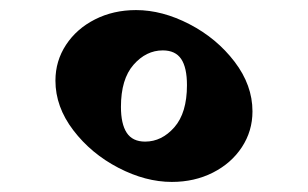

<svg xmlns="http://www.w3.org/2000/svg" viewBox="-20 -626 611 381"><path d="M481 -405Q481 -366 460 -334Q439 -302 402.5 -283.5Q366 -265 321 -265Q269 -265 215 -293Q161 -321 125.5 -367.5Q90 -414 90 -466Q90 -505 111 -537Q132 -569 168.5 -587.5Q205 -606 250 -606Q302 -606 356 -578Q410 -550 445.5 -503.5Q481 -457 481 -405ZM220 -414Q220 -380 231.5 -362.5Q243 -345 268 -345Q301 -345 326 -373.5Q351 -402 351 -457Q351 -492 339.5 -509Q328 -526 303 -526Q270 -526 245 -497.5Q220 -469 220 -414Z"/></svg>

Font: Inknut
Style: Antiqua
Weight: 400
Designer: Claus Eggers Srensen
Foundry: Claus Eggers Srensen
Version: Version 1.000; ttfautohint (v1.2) -l 7 -r 28 -G 50 -x 13 -D 